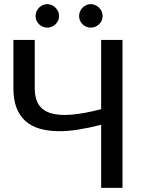

<svg xmlns="http://www.w3.org/2000/svg" viewBox="-20 -911 704 931"><path d="M45 0ZM574 0H470.5V-306Q413 -291 359 -282.5Q305 -274 257.8 -275Q210.5 -276 171.2 -287.5Q132 -299 104 -323.5Q76 -348 60.5 -387.2Q45 -426.5 45 -483V-717.5H148.5V-482.5Q148.5 -434 167.5 -404.2Q186.5 -374.5 226 -362.2Q265.5 -350 326.2 -355Q387 -360 470.5 -381.5V-717.5H574ZM266.5 -833Q266.5 -821.5 261.8 -811.2Q257 -801 249.2 -793.5Q241.5 -786 231 -781.5Q220.5 -777 208.5 -777Q197.5 -777 187.2 -781.5Q177 -786 169.2 -793.5Q161.5 -801 157 -811.2Q152.5 -821.5 152.5 -833Q152.5 -845 157 -855.5Q161.5 -866 169.2 -873.8Q177 -881.5 187.2 -886.2Q197.5 -891 208.5 -891Q220.5 -891 231 -886.2Q241.5 -881.5 249.2 -873.8Q257 -866 261.8 -855.5Q266.5 -845 266.5 -833ZM477.5 -833Q477.5 -821.5 473 -811.2Q468.5 -801 460.5 -793.5Q452.5 -786 442.2 -781.5Q432 -777 420.5 -777Q408.5 -777 398.2 -781.5Q388 -786 380.2 -793.5Q372.5 -801 368 -811.2Q363.5 -821.5 363.5 -833Q363.5 -845 368 -855.5Q372.5 -866 380.2 -873.8Q388 -881.5 398.2 -886.2Q408.5 -891 420.5 -891Q432 -891 442.2 -886.2Q452.5 -881.5 460.5 -873.8Q468.5 -866 473 -855.5Q477.5 -845 477.5 -833Z"/></svg>

Font: Lato Medium
Style: Regular
Weight: 500
Designer: Lukasz Dziedzic
Foundry: tyPoland Lukasz Dziedzic
Version: Version 2.006; 2014-01-15